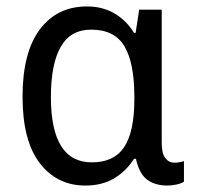

<svg xmlns="http://www.w3.org/2000/svg" viewBox="-20 -566 610 596"><path d="M245 10Q157 10 103.5 -59.5Q50 -129 50 -266Q50 -403 103.5 -474.5Q157 -546 250 -546Q298 -546 335 -524.5Q372 -503 396 -464H401L412 -536H482V-122Q482 -90 493 -75.5Q504 -61 521 -61Q529 -61 537.5 -62.5Q546 -64 551 -66V-2Q544 3 529 6.5Q514 10 500 10Q461 10 436.5 -8.5Q412 -27 402 -73H396Q372 -35 334.5 -12.5Q297 10 245 10ZM265 -62Q334 -62 365.5 -109.5Q397 -157 397 -257V-267Q397 -370 366.5 -422Q336 -474 263 -474Q199 -474 168.5 -420.5Q138 -367 138 -265Q138 -62 265 -62Z"/></svg>

Font: Noto Sans SemiCondensed
Style: Regular
Weight: 400
Width: 4
Designer: Monotype Design Team
Foundry: Monotype Imaging Inc.
Version: Version 2.013; ttfautohint (v1.8.4.7-5d5b)